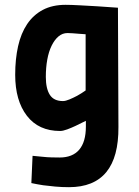

<svg xmlns="http://www.w3.org/2000/svg" viewBox="-20 -531 578 796"><path d="M260 -394Q239 -394 222.5 -380Q206 -366 194 -341.5Q182 -317 176 -284Q170 -251 170 -212Q170 -164 186.5 -138Q203 -112 241 -112Q252 -112 268.5 -119Q285 -126 300 -134Q318 -144 335 -156V-389Q321 -390 307 -391Q295 -392 282 -393Q269 -394 260 -394ZM266 245Q237 245 209 242.5Q181 240 159 237Q133 233 110 228L115 115Q137 117 157 119Q174 121 193.5 121.5Q213 122 227 122Q281 122 308.5 89.5Q336 57 336 -6V-30Q335 -30 322.5 -23.5Q310 -17 293 -9Q276 -1 258.5 5.5Q241 12 229 12Q140 12 91.5 -51Q43 -114 43 -221Q43 -286 55 -339.5Q67 -393 92.5 -431Q118 -469 157.5 -490Q197 -511 252 -511Q274 -511 310.5 -509Q347 -507 382 -505Q423 -502 469 -499L471 -5Q473 245 266 245Z"/></svg>

Font: Panefresco 999wt
Style: Regular
Weight: 900
Version: Version 1.001